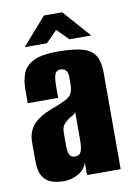

<svg xmlns="http://www.w3.org/2000/svg" viewBox="-78 -707 530 765"><g transform="rotate(-10 187.0 -324.0)"><path d="M119 8Q92 8 69.5 0.5Q47 -7 33.5 -28.5Q20 -50 20 -92V-166Q20 -211 46.5 -239.5Q73 -268 134 -289Q164 -301 180.5 -309.5Q197 -318 204 -331.5Q211 -345 211 -370V-400Q211 -411 207.5 -418Q204 -425 197.5 -429Q191 -433 182 -433Q165 -433 159 -418Q153 -403 153 -365V-323H30V-378Q30 -415 41 -443.5Q52 -472 84.5 -488.5Q117 -505 182 -505Q248 -505 284 -494.5Q320 -484 334.5 -458.5Q349 -433 349 -389V0H213V-52Q206 -25 178.5 -8.5Q151 8 119 8ZM179 -81Q198 -81 204 -96.5Q210 -112 210 -143V-256Q207 -249 196.5 -243.5Q186 -238 177 -231Q164 -221 157.5 -211Q151 -201 151 -182V-126Q151 -111 154 -101Q157 -91 163 -86Q169 -81 179 -81ZM57 -545 154 -656H228L326 -545H238L192 -591L147 -545Z"/></g></svg>

Font: Alumni Sans Thin ExtraBold
Style: Regular
Weight: 800
Version: Version 1.018